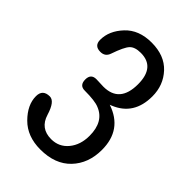

<svg xmlns="http://www.w3.org/2000/svg" viewBox="-226 -856 952 952"><g transform="rotate(45 250.0 -380.0)"><path d="M329.1 -397.5Q460 -353.5 460 -211.9Q460 -117.2 402.8 -57.1Q345.7 2.9 242.2 2.9Q150.4 2.9 95.2 -52.7Q40 -108.4 40 -168.9Q40 -216.8 89.8 -216.8Q124 -216.8 146 -144Q168 -71.3 244.1 -71.3Q298.8 -71.3 333 -112.8Q367.2 -154.3 367.2 -217.8Q367.2 -317.4 293 -346.7Q263.7 -359.4 191.4 -359.4Q154.3 -359.4 154.3 -400.4Q154.3 -440.4 192.4 -440.4L243.2 -438.5Q356.4 -438.5 356.4 -568.4Q356.4 -688.5 255.9 -688.5Q214.8 -688.5 196.3 -668.9Q177.7 -649.4 154.3 -581.1Q143.6 -549.8 110.4 -549.8Q67.4 -549.8 67.4 -591.8Q67.4 -654.3 118.2 -708.5Q168.9 -762.7 257.8 -762.7Q348.6 -762.7 398.9 -708.5Q449.2 -654.3 449.2 -576.2Q449.2 -446.3 338.9 -401.4Z"/></g></svg>

Font: MotoyaLMaru
Style: W3 mono
Weight: 400
Version: Version 1.01